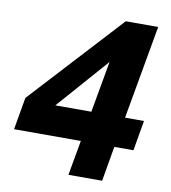

<svg xmlns="http://www.w3.org/2000/svg" viewBox="-85 -836 809 909"><g transform="rotate(10 320.0 -381.5)"><path d="M467 0H305L335 -168H14L41 -323L446 -763H602L522 -313H613L588 -168H496ZM404 -560 187 -313H360Z"/></g></svg>

Font: Open Sauce One ExtraBold Italic
Style: Regular
Weight: 800
Italic angle: -10°
Designer: Alfredo Marco Pradil
Foundry: Creative Sauce Fz LLC
Version: Version 1.477